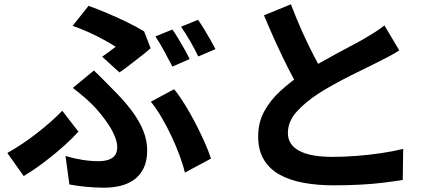

<svg xmlns="http://www.w3.org/2000/svg" viewBox="-20 -817 2040 891"><path d="M454 -554Q472 -566 489 -579Q506 -592 517 -600Q495 -614 462.5 -632Q430 -650 392.5 -667Q355 -684 317 -697L391 -790Q432 -775 478.5 -755.5Q525 -736 570 -714Q615 -692 649 -671L679 -593Q669 -584 651 -569.5Q633 -555 611.5 -538.5Q590 -522 570 -506.5Q550 -491 534 -481ZM284 -93Q325 -81 363.5 -75Q402 -69 438 -69Q463 -69 483 -75.5Q503 -82 513.5 -96.5Q524 -111 524 -134Q524 -156 513 -183.5Q502 -211 484 -238Q466 -265 446.5 -289Q427 -313 410 -330Q392 -348 367.5 -369Q343 -390 318 -409L416 -490Q438 -468 458 -448.5Q478 -429 497 -409Q551 -356 588 -307.5Q625 -259 644 -212.5Q663 -166 663 -120Q663 -70 646.5 -36.5Q630 -3 602 17Q574 37 538.5 45.5Q503 54 464 54Q423 54 381 50Q339 46 302 39ZM838 -16Q829 -54 812.5 -98Q796 -142 775 -186.5Q754 -231 730 -272Q706 -313 680 -345L788 -403Q812 -374 837 -333.5Q862 -293 885.5 -248Q909 -203 928.5 -159.5Q948 -116 959 -81ZM344 -206Q317 -176 278 -141Q239 -106 191 -69Q143 -32 90 0L14 -107Q46 -125 81.5 -148.5Q117 -172 151.5 -199Q186 -226 216 -252.5Q246 -279 269 -303ZM780 -680Q793 -662 808 -637Q823 -612 837 -587Q851 -562 860 -543L780 -508Q764 -539 742.5 -579Q721 -619 701 -648ZM899 -725Q912 -707 927.5 -681.5Q943 -656 957 -631.5Q971 -607 980 -589L900 -555Q885 -587 862.5 -626Q840 -665 820 -693Z M1833 -583Q1811 -569 1786.5 -556Q1762 -543 1734 -529Q1711 -517 1677.5 -501Q1644 -485 1605.5 -465.5Q1567 -446 1528 -424.5Q1489 -403 1455 -381Q1393 -340 1354.5 -296Q1316 -252 1316 -199Q1316 -146 1368 -117.5Q1420 -89 1524 -89Q1576 -89 1634.5 -93.5Q1693 -98 1750 -106.5Q1807 -115 1851 -126L1849 18Q1807 25 1757.5 31Q1708 37 1650.5 40Q1593 43 1528 43Q1453 43 1389.5 31.5Q1326 20 1278.5 -6Q1231 -32 1204.5 -76Q1178 -120 1178 -184Q1178 -248 1206 -300Q1234 -352 1282.5 -396Q1331 -440 1389 -479Q1425 -503 1465 -525.5Q1505 -548 1543.5 -569Q1582 -590 1615.5 -607.5Q1649 -625 1671 -638Q1700 -655 1722 -669Q1744 -683 1764 -699ZM1330 -797Q1355 -731 1382.5 -670Q1410 -609 1437.5 -556Q1465 -503 1488 -461L1375 -394Q1348 -440 1319 -497Q1290 -554 1261 -617.5Q1232 -681 1205 -746Z"/></svg>

Font: Noto Sans JP Thin
Style: Bold
Weight: 700
Version: Version 2.004-H2;hotconv 1.0.118;makeotfexe 2.5.65603